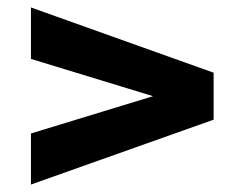

<svg xmlns="http://www.w3.org/2000/svg" viewBox="-20 -610 640 515"><path d="M63 -115V-252L456 -372V-332L63 -452V-590L553 -415V-289Z"/></svg>

Font: SUSE ExtraBold
Style: Regular
Weight: 800
Designer: Rene Bieder
Foundry: SUSE
Version: Version 1.000